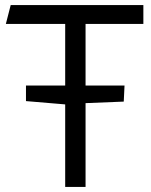

<svg xmlns="http://www.w3.org/2000/svg" viewBox="-20 -734 593 754"><path d="M236 -324V0H316V-329L466 -335L469 -398H316V-640H543V-714H22L3 -640H236V-398H82V-337Z"/></svg>

Font: Frost Regular
Style: Regular
Weight: 400
Designer: Lee Frost
Foundry: Lee Frost for Ice Communication Norge AS
Version: Version 2.011;hotconv 1.0.107;makeotfexe 2.5.65593